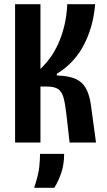

<svg xmlns="http://www.w3.org/2000/svg" viewBox="-20 -680 509 916"><path d="M52 0V-660H173V-351Q197 -374 219 -404Q241 -434 258 -471.5Q275 -509 286.5 -555.5Q298 -602 301 -660H434Q429 -600 413.5 -548.5Q398 -497 374.5 -455.5Q351 -414 319.5 -382Q288 -350 251 -328V-320Q284 -319 311.5 -313Q339 -307 360 -292.5Q381 -278 394.5 -249.5Q408 -221 414 -177L438 0H312L298 -124Q292 -180 284 -211Q276 -242 258 -254.5Q240 -267 205 -267H173V0ZM143 216Q164 152 167.5 115.5Q171 79 171 54H286Q286 105 272 145.5Q258 186 239 216Z"/></svg>

Font: Bricolage Grotesque 36pt Condensed SemiBold
Style: Regular
Weight: 600
Width: 3
Designer: Mathieu Triay
Foundry: Atelier Triay
Version: Version 1.001;gftools[0.9.33.dev8+g029e19f]